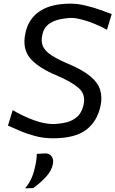

<svg xmlns="http://www.w3.org/2000/svg" viewBox="-20 -746 632 1051"><path d="M271 11Q219 11 173 -1.2Q127 -13.5 89.2 -29.8Q51.5 -46 23.5 -58.5L49.5 -143Q107 -109.5 165 -88.2Q223 -67 271.5 -67Q308 -68 342.8 -76.2Q377.5 -84.5 403 -107.2Q428.5 -130 438 -174.5Q449.5 -231 409.5 -265.2Q369.5 -299.5 290 -333Q187.5 -376 144.2 -428.2Q101 -480.5 119 -564Q135 -642.5 196.8 -684.2Q258.5 -726 366.5 -726Q404.5 -726 446 -716.2Q487.5 -706.5 525.8 -693Q564 -679.5 591.5 -669L565.5 -583Q503.5 -616.5 451.5 -632.2Q399.5 -648 373 -648Q337.5 -647 303.2 -639.2Q269 -631.5 244 -611.8Q219 -592 211.5 -555Q203.5 -519 215 -492.8Q226.5 -466.5 260.5 -444Q294.5 -421.5 354 -396.5Q432 -363.5 473.8 -329Q515.5 -294.5 528 -254.8Q540.5 -215 530.5 -167Q512 -80 450.5 -34.5Q389 11 271 11ZM117.5 285Q142 254.5 154 225.8Q166 197 173 162.5Q180.5 130 181.5 96.5L229 93.5Q253 94.5 263.8 111.8Q274.5 129 269.5 152Q262.5 189 231 223Q199.5 257 161.5 283.5Z"/></svg>

Font: Commissioner Flair
Style: Italic
Weight: 400
Italic angle: -12°
Designer: Kostas Bartsokas
Foundry: Kostas Bartsokas
Version: Version 1.000; ttfautohint (v1.8.3)